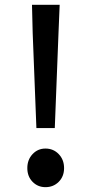

<svg xmlns="http://www.w3.org/2000/svg" viewBox="-20 -773 383 806"><path d="M132.8 -235.4 117.2 -634.8 114.3 -752.9H230.5L225.6 -634.8L210 -235.4ZM170.9 12.7Q138.7 12.7 116.7 -9.8Q94.7 -32.2 94.7 -67.4Q94.7 -102.5 116.7 -126Q138.7 -149.4 170.9 -149.4Q204.1 -149.4 226.6 -126Q249 -102.5 249 -67.4Q249 -32.2 226.6 -9.8Q204.1 12.7 170.9 12.7Z"/></svg>

Font: Gen Shin Gothic Medium
Style: Regular
Weight: 500
Designer: [Source Han Sans]
Ryoko NISHIZUKA  (kana & ideographs); Paul D. Hunt (Latin, Greek & Cyrillic); Wenlong ZHANG  (bopomofo
Version: Version 1.002.20150607